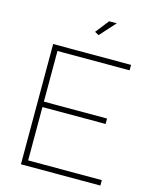

<svg xmlns="http://www.w3.org/2000/svg" viewBox="-133 -1007 883 1095"><g transform="rotate(15 308.5 -459.0)"><path d="M418 -918 335 -826 311 -839 373 -918ZM132 -32H567V0H98V-710H558V-678H132V-379H505V-347H132Z"/></g></svg>

Font: Raleway
Style: ExtraLight
Weight: 200
Designer: Matt McInerney, Pablo Impallari, Rodrigo Fuenzalida
Foundry: Matt McInerney, Pablo Impallari, Rodrigo Fuenzalida
Version: Version 2.001